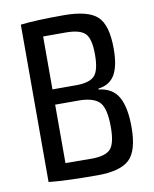

<svg xmlns="http://www.w3.org/2000/svg" viewBox="-81 -759 664 829"><g transform="rotate(-10 251.5 -345.0)"><path d="M348 -360V-356Q409 -349 434.5 -303.5Q460 -258 460 -172Q460 -68 419.5 -30Q379 8 280 8Q141 8 66 0V-690Q132 -698 255 -698Q361 -698 402 -660.5Q443 -623 443 -518Q443 -443 420.5 -404.5Q398 -366 348 -360ZM251 -623H152V-391H261Q317 -392 338 -416Q359 -440 359 -508Q359 -577 336 -600Q313 -623 251 -623ZM152 -68 266 -67Q327 -67 349.5 -91Q372 -115 372 -187Q372 -266 348.5 -294Q325 -322 262 -324H152Z"/></g></svg>

Font: exo2condensed_r
Style: Regular
Weight: 400
Width: 3
Designer: Natanael Gama
Version: Version 1.001;PS 001.001;hotconv 1.0.70;makeotf.lib2.5.58329